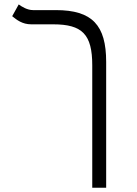

<svg xmlns="http://www.w3.org/2000/svg" viewBox="-20 -632 626 876"><path d="M464.4 -349.6C464.4 -517.1 400.9 -585.9 234.9 -585.9H130.9C104.5 -585.9 80.1 -601.1 65.4 -611.8L35.6 -558.1C56.2 -541.5 81.5 -521 122.6 -521H222.7C355.5 -521 400.9 -475.1 400.9 -334V224.6H464.4Z"/></svg>

Font: Cascadia Code PL Light
Style: Regular
Weight: 300
Monospace: yes
Designer: Aaron Bell
Foundry: Saja Typeworks
Version: Version 2404.023